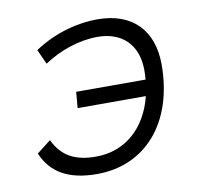

<svg xmlns="http://www.w3.org/2000/svg" viewBox="-65 -597 717 677"><g transform="rotate(-10 293.0 -258.5)"><path d="M230 9.8C405.8 9.8 521 -125.5 521 -331.1C521 -454.6 449.2 -527.3 325.7 -527.3C243.2 -527.3 160.6 -499.5 98.1 -457L122.1 -404.3C178.2 -441.9 248.5 -466.3 314.9 -466.3C402.3 -466.3 457 -413.6 457.5 -323.2C457.5 -311.5 457 -299.8 456.1 -288.6H207.5L202.6 -231H446.8C419.4 -120.1 341.8 -51.3 236.8 -51.3C164.1 -51.3 115.7 -75.7 86.9 -136.7L36.6 -97.7C66.9 -25.4 129.4 9.8 230 9.8Z"/></g></svg>

Font: Cascadia Mono NF Light
Style: Italic
Weight: 300
Italic angle: -10°
Monospace: yes
Designer: Aaron Bell
Foundry: Saja Typeworks
Version: Version 2404.023